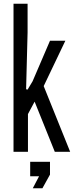

<svg xmlns="http://www.w3.org/2000/svg" viewBox="-20 -820 429 1037"><path d="M53 0V-800H129V-645L121 -338L129 -336L156 -381L250 -600H333L216 -355L359 0H276L167 -271L131 -204V0ZM143 132V54H250V123L209 197H157L191 132Z"/></svg>

Font: Big Shoulders Text
Style: Regular
Weight: 400
Designer: Patric King
Foundry: XO Type Co
Version: Version 1.000; ttfautohint (v1.8.2)